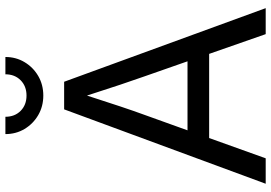

<svg xmlns="http://www.w3.org/2000/svg" viewBox="-163 -816 979 693"><g transform="rotate(-90 326.5 -469.5)"><path d="M9.8 0 278.3 -727.5H377.9L643.6 0H549.8L478.5 -204.1H174.8L101.6 0ZM202.6 -282.2H451.7L397 -438.5Q383.3 -477.1 367.4 -524.7Q351.6 -572.3 328.1 -645Q304.7 -572.3 288.8 -524.7Q272.9 -477.1 258.8 -438.5ZM328.1 -802.7Q289.1 -802.7 257.6 -821Q226.1 -839.4 207.5 -870.4Q189 -901.4 189 -939.5H251.5Q251.5 -905.8 272.9 -884.5Q294.4 -863.3 328.1 -863.3Q361.8 -863.3 383.3 -884.5Q404.8 -905.8 404.8 -939.5H467.3Q467.3 -901.4 448.7 -870.4Q430.2 -839.4 398.7 -821Q367.2 -802.7 328.1 -802.7Z"/></g></svg>

Font: Inter Display
Style: Regular
Weight: 400
Designer: Rasmus Andersson
Foundry: rsms
Version: Version 4.001;git-9221beed3